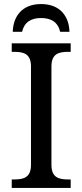

<svg xmlns="http://www.w3.org/2000/svg" viewBox="-20 -928 407 948"><path d="M43 -771H89C100 -819 134 -839 183 -839C232 -839 266 -819 277 -771H323C321 -846 278 -908 183 -908C88 -908 45 -846 43 -771ZM38 0H329V-42H316C271 -42 234 -51 234 -114V-600C234 -663 271 -672 316 -672H329V-714H38V-672H51C96 -672 133 -663 133 -600V-114C133 -51 96 -42 51 -42H38Z"/></svg>

Font: Noto Serif
Style: Regular
Weight: 400
Designer: Monotype Design Team
Foundry: Monotype Imaging Inc.
Version: Version 2.015